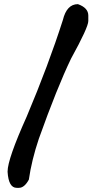

<svg xmlns="http://www.w3.org/2000/svg" viewBox="-20 -835 463 931"><path d="M357.8 -814.9Q408.2 -797.1 408.2 -759.7V-733.3Q408.2 -702.6 324.7 -551.1Q256.6 -409.6 168.3 -162.1Q133.3 -58 119.9 36Q98.3 75.8 71.9 75.8H60.9Q21.6 75.8 16.8 -1.4V-3.4Q16.8 -63.3 109.4 -269.5Q214.9 -519.4 284.9 -738.1Q303.6 -814.9 357.8 -814.9Z"/></svg>

Font: Namteng
Style: Regular
Weight: 400
Designer: Khon Soe Zaw Thu
Foundry: MPUA
Version: Version 1.03 June 17, 2016